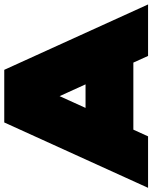

<svg xmlns="http://www.w3.org/2000/svg" viewBox="68 -786 713 898"><g transform="rotate(-90 424.0 -336.5)"><path d="M546.9 -672.6H300.8L-5 0H235.8L267.1 -68.8H580.7L611.9 0H852.7ZM368.8 -292.4 423.8 -413.7 479 -292.4Z"/></g></svg>

Font: JUMBOTRON
Style: Regular
Weight: 400
Designer: Ian Langley
Foundry: Ian Langley
Version: Version 1.005;Fontself Maker 3.5.8